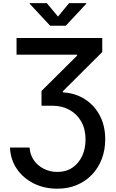

<svg xmlns="http://www.w3.org/2000/svg" viewBox="-20 -965 726 1201"><path d="M42.5 -42H165Q168 3.4 192.1 37.6Q216.3 71.8 254.6 91.1Q293 110.4 338.9 110.4Q393.6 110.4 432.9 83.7Q472.2 57.1 493.7 11.2Q515.1 -34.7 515.1 -92.3Q515.1 -157.2 488.3 -204.6Q461.4 -252 414.6 -277.8Q367.7 -303.7 306.6 -303.7H239.7V-396L462.4 -617.2V-623H83.5V-727.5H619.6V-639.6L373 -394V-387.2Q451.7 -382.8 511.5 -344.2Q571.3 -305.7 604.7 -241.5Q638.2 -177.2 638.2 -94.2Q638.2 -26.9 616.5 29.8Q594.7 86.4 554.9 127.9Q515.1 169.4 460.2 192.4Q405.3 215.3 338.4 215.3Q256.8 215.3 190.9 182.4Q125 149.4 85.4 91.6Q45.9 33.7 42.5 -42ZM272.9 -945.3 342.8 -861.3 412.1 -945.3H519.5V-941.4L391.6 -804.2H293.5L166 -941.4V-945.3Z"/></svg>

Font: Inter Cardless
Style: Medium
Weight: 500
Designer: Rasmus Andersson
Foundry: rsms
Version: Version 4.001;git-9221beed3